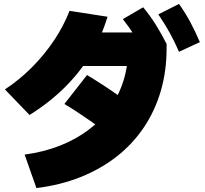

<svg xmlns="http://www.w3.org/2000/svg" viewBox="-20 -875 1040 975"><path d="M105 -90Q202 -103 283.5 -135Q365 -167 429.5 -215.5Q494 -264 539 -327.5Q584 -391 607.5 -467Q631 -543 631 -630L711 -540H326V-710H786L826 -652V-630Q826 -514 796.5 -413Q767 -312 710.5 -228Q654 -144 573 -80.5Q492 -17 389.5 24Q287 65 165 80ZM5 -421Q77 -468 141 -532Q205 -596 254.5 -670Q304 -744 333 -820L526 -790Q495 -687 440.5 -597.5Q386 -508 309 -431.5Q232 -355 130 -291ZM608 -136Q519 -205 444 -257.5Q369 -310 307 -347L422 -494Q500 -447 576.5 -393.5Q653 -340 722 -284ZM721 -594Q694 -646 666.5 -689.5Q639 -733 604 -778L707 -838Q742 -796 770.5 -750.5Q799 -705 826 -652ZM889 -612Q866 -665 841 -710Q816 -755 784 -802L889 -855Q921 -810 946 -763.5Q971 -717 995 -661Z"/></svg>

Font: M PLUS 2 Black
Style: Regular
Weight: 900
Designer: Coji Morishita
Foundry: UNDERFOREST DESIGN
Version: Version 1.001